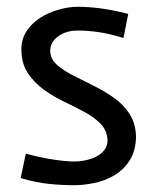

<svg xmlns="http://www.w3.org/2000/svg" viewBox="-20 -533 457 566"><path d="M344 -421Q302 -434 269.5 -438.5Q237 -443 210 -443Q175 -443 151.5 -426Q128 -409 128 -382Q129 -358 149 -341Q169 -324 195.5 -310.5Q222 -297 254.5 -281Q287 -265 315.5 -245Q344 -225 362 -197Q380 -169 381 -130Q380 -88 362.5 -60.5Q345 -33 317.5 -16.5Q290 0 258 6.5Q226 13 198 13Q162 13 123.5 9Q85 5 41 -8L56 -80Q101 -68 138 -62.5Q175 -57 199 -57Q217 -57 234.5 -61Q252 -65 266 -72.5Q280 -80 288.5 -92Q297 -104 297 -119Q296 -147 278 -166.5Q260 -186 231.5 -201.5Q203 -217 170.5 -232.5Q138 -248 109.5 -268.5Q81 -289 62 -317.5Q43 -346 43 -388Q43 -418 58.5 -441.5Q74 -465 98.5 -480.5Q123 -496 152.5 -504.5Q182 -513 210 -513Q239 -513 275 -508.5Q311 -504 358 -492Z"/></svg>

Font: Actor
Style: Regular
Weight: 400
Designer: Thomas Junold
Foundry: Thomas Junold
Version: Version 1.001